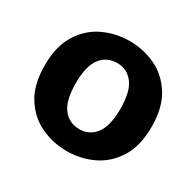

<svg xmlns="http://www.w3.org/2000/svg" viewBox="-123 -670 838 820"><g transform="rotate(30 296.0 -260.0)"><path d="M297 11Q229 11 169 -17Q109 -45 71 -105Q33 -165 33 -260Q33 -355 71 -415Q109 -475 169 -503Q229 -531 297 -531Q364 -531 424 -503Q484 -475 522 -415Q560 -355 560 -260Q560 -165 522 -105Q484 -45 424 -17Q364 11 297 11ZM297 -97Q346 -97 376 -136Q406 -175 406 -260Q406 -345 376 -384Q346 -423 297 -423Q246 -423 216 -384Q186 -345 186 -260Q186 -175 216 -136Q246 -97 297 -97Z"/></g></svg>

Font: Murecho SemiBold
Style: Regular
Weight: 600
Designer: Neil Summerour
Foundry: Positype
Version: Version 1.010; ttfautohint (v1.8.3)